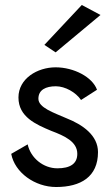

<svg xmlns="http://www.w3.org/2000/svg" viewBox="-20 -740 443 770"><path d="M383 -680 308 -720 158 -560 203 -530ZM91 -161 25 -123C39 -48 120 10 205 10C304 10 373 -31 373 -130C373 -197 312 -240 246 -266C196 -288 134 -308 134 -344C134 -380 164 -394 204 -394C241 -394 284 -370 305 -339L369 -380C351 -431 276 -470 203 -470C130 -470 54 -425 54 -349C54 -271 124 -241 186 -215C239 -195 290 -172 290 -123C290 -83 261 -65 210 -65C154 -65 103 -106 91 -161Z"/></svg>

Font: Jost
Style: Regular
Weight: 400
Version: Version 3.710